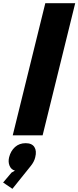

<svg xmlns="http://www.w3.org/2000/svg" viewBox="-76 -860 498 1220"><path d="M147.9 139.2Q141.6 167 120.1 193.8L2.9 339.8L-56.2 299.8L-2.9 236.8L19 224.1Q-4.9 217.8 -15.1 193.6Q-25.4 169.4 -18.1 139.2Q-7.8 98.6 19.5 74.2Q46.9 49.8 86.9 49.8Q127 49.8 142.6 74.5Q158.2 99.1 147.9 139.2ZM401.9 -839.8 194.8 0H4.9L211.9 -839.8Z"/></svg>

Font: Sinkin Sans 800 Black Italic
Style: Regular
Weight: 900
Italic angle: -112°
Designer: Keith Bates
Foundry: K-Type
Version: Sinkin Sans (version 1.0)  by Keith Bates   •   © 2014   www